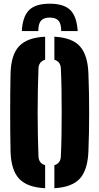

<svg xmlns="http://www.w3.org/2000/svg" viewBox="-20 -1008 536 1038"><path d="M224 9.5Q127 5 83.2 -42Q39.5 -89 37 -191Q35 -289.5 35 -400.8Q35 -512 37 -610Q39.5 -711.5 83.2 -758.2Q127 -805 224 -809.5V-685Q189.5 -675 188 -638Q186 -587 184.8 -526Q183.5 -465 183.5 -400.5Q183.5 -336 184.8 -275Q186 -214 188 -163Q189.5 -125 224 -115ZM274 9.5V-115Q307.5 -124.5 309 -163Q311.5 -214 312.5 -275Q313.5 -336 313.5 -400.5Q313.5 -465 312.5 -526Q311.5 -587 309 -638Q307.5 -675 274 -685V-809.5Q370 -804.5 412.2 -757.5Q454.5 -710.5 458 -610Q462 -510.5 462 -400Q462 -289.5 458 -191Q454.5 -90 412.2 -43Q370 4 274 9.5ZM249 -988Q172.5 -988 137.5 -953.8Q102.5 -919.5 98 -840H187Q187 -879 201.5 -896Q216 -913 249 -913Q282 -913 296.5 -896Q311 -879 311 -840H400Q395 -919.5 360 -953.8Q325 -988 249 -988Z"/></svg>

Font: Big Shoulders Stencil Display Black
Style: Regular
Weight: 900
Designer: Patric King
Foundry: XO Type Co
Version: Version 1.000